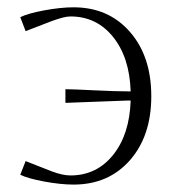

<svg xmlns="http://www.w3.org/2000/svg" viewBox="-20 -495 465 523"><path d="M35.2 -448.2Q55.7 -458.5 100.6 -466.8Q145.5 -475.1 180.2 -475.1Q275.4 -475.1 333.7 -408.4Q392.1 -341.8 392.1 -232.9Q392.1 -124.5 333.7 -58.3Q275.4 7.8 180.2 7.8Q145.5 7.8 100.6 -0.5Q55.7 -8.8 35.2 -19L49.8 -56.2L122.1 -27.8Q150.9 -17.1 171.9 -17.1Q243.2 -17.1 288.1 -73Q333 -128.9 335.9 -221.2H329.1L158.2 -214.8V-252Q176.8 -252 236.8 -249Q296.9 -246.1 329.1 -246.1H335.9Q333 -338.4 288.1 -394.3Q243.2 -450.2 171.9 -450.2Q155.3 -450.2 122.1 -438L49.8 -410.2Z"/></svg>

Font: Resagokr
Style: Light
Weight: 300
Designer: gluk
Foundry: gluk
Version: Version 0.95